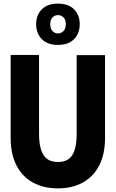

<svg xmlns="http://www.w3.org/2000/svg" viewBox="-20 -1032 640 1062"><path d="M300 10Q222 10 163.2 -21.8Q104.5 -53.5 71.8 -115.8Q39 -178 39 -269V-728H196V-291.5Q196 -249.5 202.8 -220Q209.5 -190.5 222.5 -171.8Q235.5 -153 255.2 -144.5Q275 -136 301 -136Q326.5 -136 346 -144.5Q365.5 -153 378.2 -171.5Q391 -190 397.5 -219.8Q404 -249.5 404 -291.5V-727H561V-269Q561 -179.5 528.8 -117Q496.5 -54.5 437.8 -22.2Q379 10 300 10ZM300.5 -783.5Q242.5 -783.5 211.2 -815.5Q180 -847.5 180 -898.5Q180 -948.5 211.2 -980.2Q242.5 -1012 300.5 -1012Q358.5 -1012 389.8 -980.2Q421 -948.5 421 -898.5Q421 -864.5 407 -838.5Q393 -812.5 366.2 -798Q339.5 -783.5 300.5 -783.5ZM300.5 -847Q318 -847 331 -860Q344 -873 344 -898.5Q344 -923.5 331 -936Q318 -948.5 300.5 -948.5Q283.5 -948.5 270.8 -936Q258 -923.5 258 -898.5Q258 -873 270.8 -860Q283.5 -847 300.5 -847Z"/></svg>

Font: Spline Sans Mono
Style: Regular
Weight: 400
Monospace: yes
Designer: Eben Sorkin, Mirko Velimirovic
Foundry: Sorkin Type
Version: Version 1.004